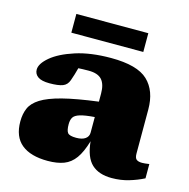

<svg xmlns="http://www.w3.org/2000/svg" viewBox="-105 -799 900 915"><g transform="rotate(15 345.0 -341.0)"><path d="M681.5 -25.5Q648.5 -8.5 609 3.2Q569.5 15 525 15Q461 15 425.8 -18Q390.5 -51 383 -128.5Q366.5 -72.5 344 -41.2Q321.5 -10 288.8 2.5Q256 15 209 15Q124.5 15 79.8 -21.5Q35 -58 35 -133.5Q35 -170.5 47.5 -199.2Q60 -228 95.2 -250.2Q130.5 -272.5 197.2 -289.8Q264 -307 372.5 -321V-361Q372.5 -406.5 352.8 -428.8Q333 -451 287.5 -451Q270 -451 257.8 -450.5Q245.5 -450 236.5 -449.5Q227.5 -414.5 217 -385.5Q208.5 -361 186.8 -352.8Q165 -344.5 122 -344.5Q82.5 -344.5 64.5 -357.5Q46.5 -370.5 46.5 -392Q46.5 -421.5 86.5 -455.2Q126.5 -489 200.5 -513Q274.5 -537 375.5 -537Q505 -537 557.2 -487.5Q609.5 -438 609.5 -345.5V-128.5Q609.5 -107 618.5 -99.8Q627.5 -92.5 646 -92.5Q659 -92.5 681.5 -96ZM261 -180Q261 -149 270 -137.8Q279 -126.5 312 -126.5Q341.5 -126.5 357 -137.8Q372.5 -149 372.5 -168V-245Q324.5 -241.5 300.5 -234Q276.5 -226.5 268.8 -213.8Q261 -201 261 -180ZM160.5 -604.5V-697H515.5V-604.5Z"/></g></svg>

Font: Newsreader Caption ExtraBold
Style: Regular
Weight: 800
Designer: Hugues Gentile
Foundry: Production Type
Version: Version 1.001